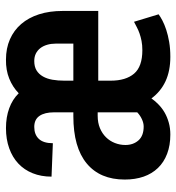

<svg xmlns="http://www.w3.org/2000/svg" viewBox="6 -584 588 640"><g transform="rotate(-90 300.0 -264.0)"><path d="M430.7 9.8Q383.8 9.8 349.1 -6.3Q314.5 -22.5 292 -53.2Q283.2 -40.5 271.2 -29.1Q259.3 -17.6 244.4 -9Q229.5 -0.5 211.2 4.6Q192.9 9.8 171.4 9.8Q135.3 9.8 107.2 -1Q79.1 -11.7 60.1 -31.5Q41 -51.3 31.2 -79.3Q21.5 -107.4 21.5 -142.1Q21.5 -224.6 75.2 -269Q128.9 -313.5 232.9 -313.5H245.6V-377.4Q245.6 -409.2 233.6 -426.5Q221.7 -443.8 196.8 -443.8Q171.4 -443.8 157 -428.5Q142.6 -413.1 142.6 -381.8L31.2 -386.2Q31.2 -420.9 42.5 -449Q53.7 -477.1 74.7 -496.8Q95.7 -516.6 125.7 -527.3Q155.8 -538.1 192.9 -538.1Q229.5 -538.1 259 -527.3Q288.6 -516.6 309.1 -495.6Q330.1 -516.1 358.2 -527.3Q386.2 -538.6 421.4 -538.1Q459 -538.1 489 -524.9Q519 -511.7 540 -487.3Q561 -462.9 572.3 -428Q583.5 -393.1 583.5 -349.1V-230.5H351.1V-189Q351.1 -138.7 374.5 -111.1Q397.9 -83.5 452.6 -83.5Q470.2 -83.5 483.6 -86.2Q497.1 -88.9 508.3 -92.8Q519.5 -96.7 529.1 -101.8Q538.6 -106.9 547.4 -111.3L572.3 -29.3Q564.5 -23.4 551.5 -16.6Q538.6 -9.8 520.8 -3.9Q502.9 2 480.2 5.9Q457.5 9.8 430.7 9.8ZM351.1 -313.5H474.6V-372.6Q474.6 -387.7 470.7 -400.9Q466.8 -414.1 459.5 -423.6Q452.1 -433.1 441.4 -438.5Q430.7 -443.8 416.5 -443.8Q397.9 -443.8 385.5 -436.3Q373 -428.7 365.2 -415Q357.4 -401.4 354.2 -383.1Q351.1 -364.7 351.1 -343.8ZM198.2 -79.1Q210 -79.1 222.7 -85Q235.4 -90.8 245.6 -100.6V-232.4H233.9Q210.9 -232.4 192.9 -224.9Q174.8 -217.3 162.4 -204.6Q149.9 -191.9 143.3 -175Q136.7 -158.2 136.7 -140.1Q136.7 -113.8 152.1 -96.4Q167.5 -79.1 198.2 -79.1Z"/></g></svg>

Font: Roboto Mono
Style: Regular
Weight: 500
Designer: Google
Version: Version 2.000986; 2015; ttfautohint (v1.3)